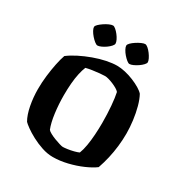

<svg xmlns="http://www.w3.org/2000/svg" viewBox="-209 -1087 1180 1242"><g transform="rotate(30 380.5 -466.0)"><path d="M362 0Q322 0 280 -14Q238 -28 201.5 -47.5Q165 -67 139.5 -85.5Q114 -104 105 -114Q83 -152 71.5 -211.5Q60 -271 60 -333Q60 -384 66 -434Q72 -484 81 -528Q90 -572 101 -603Q131 -626 172.5 -647Q214 -668 260.5 -685Q307 -702 351 -711Q395 -720 429 -720Q457 -720 490 -712.5Q523 -705 554.5 -692Q586 -679 610 -664.5Q634 -650 646 -636Q663 -605 675 -560.5Q687 -516 693.5 -466Q700 -416 700 -370Q700 -322 694.5 -274Q689 -226 678.5 -180.5Q668 -135 653 -92Q624 -70 575 -48.5Q526 -27 470 -13.5Q414 0 362 0ZM386 -89Q397 -89 419 -92Q441 -95 464.5 -101Q488 -107 500 -113Q511 -141 517.5 -179.5Q524 -218 527 -262.5Q530 -307 530 -351Q530 -417 525 -476.5Q520 -536 512 -572Q505 -581 489.5 -590Q474 -599 456 -606.5Q438 -614 421.5 -618.5Q405 -623 395 -623Q381 -623 355 -620.5Q329 -618 302.5 -614Q276 -610 257 -605Q247 -581 239.5 -547Q232 -513 228.5 -471Q225 -429 225 -382Q225 -316 233.5 -250.5Q242 -185 259 -143Q265 -135 282.5 -125.5Q300 -116 321 -108Q342 -100 360.5 -94.5Q379 -89 386 -89ZM491 -769Q483 -769 470 -779.5Q457 -790 444 -805Q431 -820 422.5 -836Q414 -852 414 -862Q414 -871 425.5 -882.5Q437 -894 454.5 -905.5Q472 -917 489 -924.5Q506 -932 516 -932Q525 -932 537.5 -921.5Q550 -911 562 -895Q574 -879 581.5 -863.5Q589 -848 589 -838Q589 -830 578 -818Q567 -806 551 -795Q535 -784 518.5 -776.5Q502 -769 491 -769ZM252 -769Q244 -769 230.5 -779.5Q217 -790 203.5 -805.5Q190 -821 181.5 -836.5Q173 -852 173 -862Q173 -871 185 -882.5Q197 -894 214 -905.5Q231 -917 248 -924.5Q265 -932 276 -932Q284 -932 296.5 -921.5Q309 -911 321 -895.5Q333 -880 340.5 -864.5Q348 -849 348 -838Q348 -830 337.5 -818Q327 -806 311.5 -795Q296 -784 279.5 -776.5Q263 -769 252 -769Z"/></g></svg>

Font: Texturina Medium 12pt ExtraBold
Style: Regular
Weight: 800
Version: Version 1.002